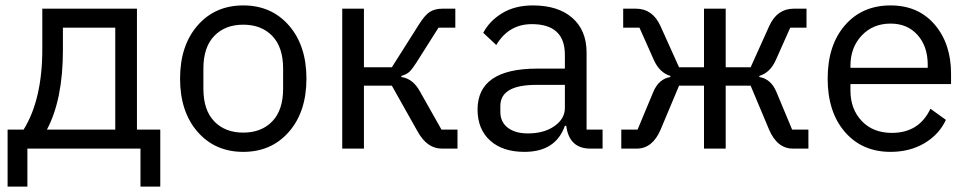

<svg xmlns="http://www.w3.org/2000/svg" viewBox="-20 -548 3574 708"><path d="M8 140V-70H67Q136 -181 136 -367V-516H485V-70H571V140H498V0H81V140ZM153 -70H405V-446H212V-363Q212 -181 153 -70Z M1045.5 -62Q981 12 877 12Q773 12 708.5 -62Q644 -136 644 -258Q644 -380 708.5 -454Q773 -528 877 -528Q981 -528 1045.5 -454Q1110 -380 1110 -258Q1110 -136 1045.5 -62ZM1024 -221V-295Q1024 -374 984 -415.5Q944 -457 877 -457Q810 -457 770 -415.5Q730 -374 730 -295V-221Q730 -142 770 -100.5Q810 -59 877 -59Q944 -59 984 -100.5Q1024 -142 1024 -221Z M1242 0V-516H1322V-300H1425L1525 -458Q1547 -493 1565.5 -504.5Q1584 -516 1612 -516H1659V-446H1597L1516 -318Q1500 -293 1490 -283.5Q1480 -274 1460 -268V-264Q1503 -258 1529 -210L1608 -70H1667V0H1609Q1555 0 1520 -63L1425 -232H1322V0Z M2202 0H2157Q2079 0 2068 -84H2063Q2029 12 1914 12Q1833 12 1787 -30Q1741 -72 1741 -144Q1741 -295 1961 -295H2063V-346Q2063 -459 1941 -459Q1856 -459 1810 -382L1762 -427Q1785 -471 1832 -499.5Q1879 -528 1945 -528Q2038 -528 2090.5 -482Q2143 -436 2143 -354V-70H2202ZM1927 -56Q1986 -56 2024.5 -83Q2063 -110 2063 -150V-235H1957Q1825 -235 1825 -157V-136Q1825 -98 1852.5 -77Q1880 -56 1927 -56Z M2271 0V-70H2331L2389 -209Q2409 -257 2452 -264V-268Q2412 -280 2391 -327L2338 -446H2278V-516H2325Q2386 -516 2415 -453L2484 -300H2576V-516H2656V-300H2748L2817 -453Q2846 -516 2907 -516H2954V-446H2894L2841 -327Q2820 -280 2780 -268V-264Q2823 -257 2843 -209L2901 -70H2961V0H2904Q2846 0 2816 -70L2748 -232H2656V0H2576V-232H2484L2416 -70Q2386 0 2328 0Z M3264 12Q3159 12 3095.5 -61.5Q3032 -135 3032 -258Q3032 -381 3095.5 -454.5Q3159 -528 3264 -528Q3366 -528 3426.5 -457.5Q3487 -387 3487 -276V-238H3116V-214Q3116 -146 3157.5 -102Q3199 -58 3269 -58Q3369 -58 3411 -147L3468 -106Q3443 -52 3389 -20Q3335 12 3264 12ZM3264 -461Q3199 -461 3157.5 -417Q3116 -373 3116 -305V-298H3401V-309Q3401 -377 3363.5 -419Q3326 -461 3264 -461Z"/></svg>

Font: Aneliza
Style: Regular
Weight: 400
Designer: Mike Abbink, Paul van der Laan, Pieter van Rosmalen
Foundry: Bold Monday
Version: Version 3.0